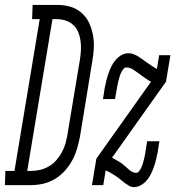

<svg xmlns="http://www.w3.org/2000/svg" viewBox="-87 -755 715 783"><path d="M-67 0 -65 -58H-28L75 -677H44L46 -735H145Q173 -735 198.5 -728Q224 -721 244.5 -703.5Q265 -686 276 -662.5Q287 -639 292 -612.5Q297 -586 295.5 -558Q294 -530 289 -503L239 -197Q234 -172 227 -148Q220 -124 207.5 -101Q195 -78 177 -58Q159 -38 136 -24.5Q113 -11 88 -5.5Q63 0 39 0ZM24 -58H41Q59 -58 77.5 -62.5Q96 -67 113 -77Q130 -87 143 -102Q156 -117 165.5 -134.5Q175 -152 180 -170Q185 -188 188 -206L239 -512Q242 -531 243 -550.5Q244 -570 241.5 -588.5Q239 -607 232 -624Q225 -641 211.5 -653.5Q198 -666 180 -671.5Q162 -677 143 -677H127ZM459 8Q449 8 440 3Q431 -2 423.5 -7.5Q416 -13 408.5 -19.5Q401 -26 393.5 -31.5Q386 -37 377.5 -42Q369 -47 361 -52L344 -60L334 0H288L306 -108L529 -422L521 -426Q510 -433 498.5 -441Q487 -449 476.5 -457Q466 -465 454 -472.5Q442 -480 428 -480Q422 -480 417.5 -475Q413 -470 410 -464.5Q407 -459 404.5 -453.5Q402 -448 400.5 -442Q399 -436 397.5 -430.5Q396 -425 394.5 -419Q393 -413 392 -407.5Q391 -402 390 -396L382 -351H333L340 -396Q343 -411 346.5 -425.5Q350 -440 355 -454.5Q360 -469 367 -483.5Q374 -498 384 -510Q394 -522 408 -530Q422 -538 437 -538Q448 -538 458 -534Q468 -530 477 -524.5Q486 -519 494 -513Q502 -507 510.5 -501Q519 -495 527.5 -489.5Q536 -484 545 -478L553 -474L562 -530H608L590 -422L370 -112L382 -105Q390 -101 397.5 -96.5Q405 -92 411.5 -87Q418 -82 424.5 -76Q431 -70 437.5 -64.5Q444 -59 451.5 -54.5Q459 -50 468 -50Q474 -50 478.5 -55Q483 -60 486 -65.5Q489 -71 491.5 -76.5Q494 -82 495.5 -88Q497 -94 498.5 -99.5Q500 -105 501.5 -111Q503 -117 504 -122.5Q505 -128 506 -134L513 -179H563L556 -134Q553 -119 549.5 -104.5Q546 -90 541 -75.5Q536 -61 529 -46.5Q522 -32 512 -20Q502 -8 488 0Q474 8 459 8Z"/></svg>

Font: Iosevka Slab Light Extended
Style: Italic
Weight: 300
Width: 7
Italic angle: -9°
Monospace: yes
Designer: Belleve Invis
Foundry: Belleve Invis
Version: Version 11.1.0; ttfautohint (v1.8.3)